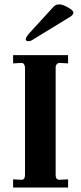

<svg xmlns="http://www.w3.org/2000/svg" viewBox="-20 -846 365 866"><path d="M231 -57.1Q231 -33.2 251 -35.2L287.1 -37.1V0H39.1V-37.1L74.2 -35.2Q92.8 -33.2 92.8 -57.1V-541Q92.8 -549.8 87.9 -556.6Q83 -563.5 74.2 -562L39.1 -560.1V-597.2H287.1V-560.1L251 -562Q242.2 -563 236.3 -556.6Q230.5 -550.3 231 -541ZM297.9 -771 130.9 -668.9Q119.1 -660.2 107.4 -660.2Q95.7 -660.2 96.2 -669.9Q96.2 -677.7 112.8 -696.8L208 -800.8Q223.1 -818.8 230 -822.3Q236.8 -826.2 249.5 -826.2Q262.2 -826.2 286.6 -812.5Q311 -798.8 311 -789.6Q311 -780.3 297.9 -771Z"/></svg>

Font: Unna-Bold
Style: Bold
Weight: 700
Designer: Jorge de Buen U.
Foundry: Omnibus-Type
Version: Version 2.006;PS 002.006;hotconv 1.0.70;makeotf.lib2.5.58329